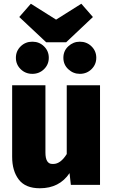

<svg xmlns="http://www.w3.org/2000/svg" viewBox="-20 -989 606 1027"><path d="M193 18Q116 18 80.5 -28.5Q45 -75 45 -150V-533H223V-173Q223 -112 260 -112H265Q304 -112 337 -165V-533H515V0H359L352 -63Q298 18 193 18ZM334 -763H227L83 -898L145 -969L280 -884L415 -969L477 -898ZM153 -594Q116 -594 90.5 -619Q65 -644 65 -680Q65 -716 90.5 -741Q116 -766 153 -766Q190 -766 215.5 -741Q241 -716 241 -680Q241 -644 215.5 -619Q190 -594 153 -594ZM407 -594Q372 -594 345.5 -618.5Q319 -643 319 -680Q319 -717 345.5 -741.5Q372 -766 407 -766Q444 -766 469.5 -741Q495 -716 495 -680Q495 -644 469.5 -619Q444 -594 407 -594Z"/></svg>

Font: Trujillo ExtraBold
Style: Regular
Weight: 800
Designer: Fira Sans original fonts by bBox Type GmbH, Carrois Corporate GbR, & Edenspiekermann AG / Changes by Cristiano Sobral
Foundry: Fira Sans original fonts by bBox Type GmbH, Carrois Corporate GbR, & Edenspiekermann AG / Changes by Cristiano Sobral
Version: Version 4.301;July 28, 2020;FontCreator 13.0.0.2655 64-bit